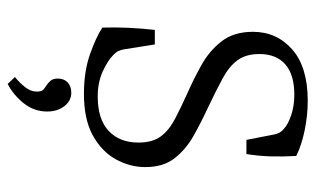

<svg xmlns="http://www.w3.org/2000/svg" viewBox="-181 -435 823 501"><g transform="rotate(90 230.5 -184.5)"><path d="M416 -152Q416 -112 395.5 -75Q375 -38 333 -15Q291 8 225 8Q167 8 122.5 -7.5Q78 -23 52 -40Q51 -74 52.5 -107.5Q54 -141 58 -177H96L109 -95Q110 -90 112.5 -83.5Q115 -77 122 -70Q138 -54 166.5 -41Q195 -28 232 -28Q291 -28 321.5 -56.5Q352 -85 352 -134Q352 -171 336 -192.5Q320 -214 290.5 -229.5Q261 -245 221 -263Q187 -278 150 -298.5Q113 -319 88 -351Q63 -383 63 -433Q63 -495 109 -535.5Q155 -576 243 -576Q281 -576 320 -568Q359 -560 387 -546Q389 -510 388 -478.5Q387 -447 382 -416H345L331 -488Q330 -494 327 -500.5Q324 -507 316 -514Q304 -525 280 -533Q256 -541 227 -541Q175 -541 148 -517.5Q121 -494 121 -450Q121 -415 137 -393Q153 -371 184.5 -354Q216 -337 260 -316Q299 -298 334.5 -278Q370 -258 393 -228.5Q416 -199 416 -152ZM271 104Q271 138 249.5 165Q228 192 199 207L181 188Q195 177 207 162Q219 147 219 131Q219 118 213.5 113.5Q208 109 203 106Q197 102 191 95.5Q185 89 185 76Q185 60 195 50.5Q205 41 222 41Q243 41 257 59Q271 77 271 104Z"/></g></svg>

Font: Yrsa Light
Style: Regular
Weight: 300
Designer: Anna Giedrys (Yrsa+Rasa design), David Brezina (Yrsa art-direction, Rasa art-direction, design)
Foundry: Rosetta Type Foundry
Version: Version 2.004